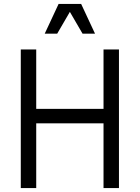

<svg xmlns="http://www.w3.org/2000/svg" viewBox="-20 -950 706 970"><path d="M163 -700V-400H503V-700H581V0H503V-327H163V0H85V-700ZM390 -930 460 -780H397L333 -890L269 -780H206L276 -930Z"/></svg>

Font: MedMera Sans
Style: Regular
Weight: 400
Designer: Kasper Nordkvist
Foundry: UNCUT.wtf
Version: Version 1.300